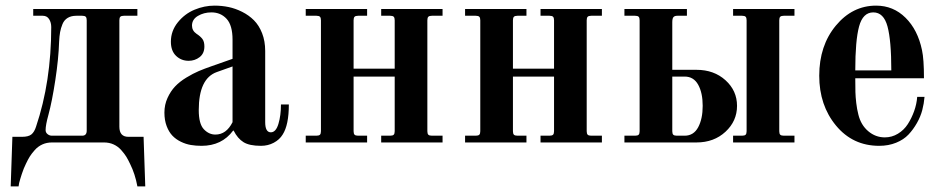

<svg xmlns="http://www.w3.org/2000/svg" viewBox="-20 -506 3354 682"><path d="M18 156H46L48 144C50 136 53.2 125.3 57.5 112C61.8 98.7 66.7 86.7 72 76C76.7 66 81.2 57.5 85.5 50.5C89.8 43.5 95.8 35.7 103.5 27C111.2 18.3 120.2 11.7 130.5 7C140.8 2.3 152.3 0 165 0H349C361.7 0 373.2 2.3 383.5 7C393.8 11.7 402.8 18.3 410.5 27C418.2 35.7 424.2 43.5 428.5 50.5C432.8 57.5 437.3 66 442 76C454 100 462.7 126.7 468 156H496L490 -20H436C414.7 -20 404 -32 404 -56V-434C404 -440 405.2 -444.2 407.5 -446.5C409.8 -448.8 414 -450 420 -450H468V-474H98V-450H132C142 -450 149.5 -446 154.5 -438C159.5 -430 162 -420.7 162 -410C162 -280.7 144 -162.7 108 -56C104 -43.3 98.5 -34.2 91.5 -28.5C84.5 -22.8 73.3 -20 58 -20H24ZM142 -44C142 -56 145.3 -74 152 -98C160.7 -130 168.8 -171.2 176.5 -221.5C184.2 -271.8 188.7 -317.3 190 -358C190.7 -371.3 191.8 -382.7 193.5 -392C195.2 -401.3 198 -410.8 202 -420.5C206 -430.2 212.2 -437.5 220.5 -442.5C228.8 -447.5 239 -450 251 -450H272C278 -450 282.2 -448.8 284.5 -446.5C286.8 -444.2 288 -440 288 -434V-42C288 -30 282.7 -24 272 -24H164C158.7 -24 153.7 -25.8 149 -29.5C144.3 -33.2 142 -38 142 -44Z M686 -115C686 -189.7 707.3 -234.7 750 -250L806 -270V-72C791.3 -42.7 771 -28 745 -28C729.7 -28 716 -34.3 704 -47C692 -59.7 686 -82.3 686 -115ZM564 -106C564 -88 566.7 -72 572 -58C577.3 -44 584.2 -32.7 592.5 -24C600.8 -15.3 610.8 -8.2 622.5 -2.5C634.2 3.2 646 7 658 9C670 11 682.7 12 696 12C744 12 781.3 -6 808 -42H810C819.3 -23.3 831 -9.7 845 -1C859 7.7 879.7 12 907 12C923.7 12 938.8 8.3 952.5 1C966.2 -6.3 976.7 -16 984 -28C998.7 -50.7 1006 -86.3 1006 -135H978C978 -109 975 -86 969 -66C963 -46 954 -36 942 -36C928.7 -36 922 -48 922 -72V-325C922 -348.3 918.3 -369.3 911 -388C903.7 -406.7 894 -422 882 -434C870 -446 856 -456 840 -464C824 -472 808 -477.7 792 -481C776 -484.3 759.3 -486 742 -486C718 -486 694.3 -481.2 671 -471.5C647.7 -461.8 627.8 -446.8 611.5 -426.5C595.2 -406.2 587 -383.3 587 -358C587 -336 593.2 -319.2 605.5 -307.5C617.8 -295.8 632.7 -290 650 -290C664.7 -290 677.7 -294.3 689 -303C700.3 -311.7 706 -324.3 706 -341C706 -352.3 703.7 -361.2 699 -367.5C694.3 -373.8 687.3 -380 678 -386C667.3 -393.3 662 -403 662 -415C662 -429.7 669 -441.2 683 -449.5C697 -457.8 713 -462 731 -462C753 -462 771 -454.3 785 -439C799 -423.7 806 -399 806 -365V-297L732 -271C714.7 -265 699.3 -259.2 686 -253.5C672.7 -247.8 658 -240.2 642 -230.5C626 -220.8 612.7 -210.3 602 -199C591.3 -187.7 582.3 -174 575 -158C567.7 -142 564 -124.7 564 -106Z M1066 0H1284V-24H1252C1246 -24 1241.8 -25.2 1239.5 -27.5C1237.2 -29.8 1236 -34 1236 -40V-234H1382V-40C1382 -34 1380.8 -29.8 1378.5 -27.5C1376.2 -25.2 1372 -24 1366 -24H1334V0H1552V-24H1514C1508 -24 1503.8 -25.2 1501.5 -27.5C1499.2 -29.8 1498 -34 1498 -40V-434C1498 -440 1499.2 -444.2 1501.5 -446.5C1503.8 -448.8 1508 -450 1514 -450H1552V-474H1334V-450H1366C1372 -450 1376.2 -448.8 1378.5 -446.5C1380.8 -444.2 1382 -440 1382 -434V-262H1236V-434C1236 -440 1237.2 -444.2 1239.5 -446.5C1241.8 -448.8 1246 -450 1252 -450H1284V-474H1066V-450H1104C1110 -450 1114.2 -448.8 1116.5 -446.5C1118.8 -444.2 1120 -440 1120 -434V-40C1120 -34 1118.8 -29.8 1116.5 -27.5C1114.2 -25.2 1110 -24 1104 -24H1066Z M1632 0H1850V-24H1818C1812 -24 1807.8 -25.2 1805.5 -27.5C1803.2 -29.8 1802 -34 1802 -40V-234H1948V-40C1948 -34 1946.8 -29.8 1944.5 -27.5C1942.2 -25.2 1938 -24 1932 -24H1900V0H2118V-24H2080C2074 -24 2069.8 -25.2 2067.5 -27.5C2065.2 -29.8 2064 -34 2064 -40V-434C2064 -440 2065.2 -444.2 2067.5 -446.5C2069.8 -448.8 2074 -450 2080 -450H2118V-474H1900V-450H1932C1938 -450 1942.2 -448.8 1944.5 -446.5C1946.8 -444.2 1948 -440 1948 -434V-262H1802V-434C1802 -440 1803.2 -444.2 1805.5 -446.5C1807.8 -448.8 1812 -450 1818 -450H1850V-474H1632V-450H1670C1676 -450 1680.2 -448.8 1682.5 -446.5C1684.8 -444.2 1686 -440 1686 -434V-40C1686 -34 1684.8 -29.8 1682.5 -27.5C1680.2 -25.2 1676 -24 1670 -24H1632Z M2584 0H2802V-24H2764C2758 -24 2753.8 -25.2 2751.5 -27.5C2749.2 -29.8 2748 -34 2748 -40V-434C2748 -440 2749.2 -444.2 2751.5 -446.5C2753.8 -448.8 2758 -450 2764 -450H2802V-474H2584V-450H2616C2622 -450 2626.2 -448.8 2628.5 -446.5C2630.8 -444.2 2632 -440 2632 -434V-40C2632 -34 2630.8 -29.8 2628.5 -27.5C2626.2 -25.2 2622 -24 2616 -24H2584ZM2198 0H2454C2495.3 0 2529.7 -12.7 2557 -38C2584.3 -63.3 2598 -94 2598 -130C2598 -166 2584.3 -196.3 2557 -221C2529.7 -245.7 2495.3 -258 2454 -258H2368V-427C2368 -435.7 2369.3 -441.7 2372 -445C2374.7 -448.3 2379.3 -450 2386 -450H2420V-474H2198V-450H2236C2242 -450 2246.2 -448.8 2248.5 -446.5C2250.8 -444.2 2252 -440 2252 -434V-40C2252 -34 2250.8 -29.8 2248.5 -27.5C2246.2 -25.2 2242 -24 2236 -24H2198ZM2368 -40V-234H2412C2433.3 -234 2449.3 -224.3 2460 -205C2470.7 -185.7 2476 -160.7 2476 -130C2476 -99.3 2470.7 -74 2460 -54C2449.3 -34 2433.3 -24 2412 -24H2384C2378 -24 2373.8 -25.2 2371.5 -27.5C2369.2 -29.8 2368 -34 2368 -40Z M2890 -237C2890 -167 2909.8 -108 2949.5 -60C2989.2 -12 3040.3 12 3103 12C3125 12 3145 8.3 3163 1C3181 -6.3 3195.7 -16 3207 -28C3218.3 -40 3228.3 -53.7 3237 -69C3245.7 -84.3 3252 -99.7 3256 -115C3260 -130.3 3262.7 -146 3264 -162H3238C3236.7 -144.7 3233 -127.7 3227 -111C3221 -94.3 3213.5 -79 3204.5 -65C3195.5 -51 3183.8 -39.7 3169.5 -31C3155.2 -22.3 3139.7 -18 3123 -18C3101 -18 3081.3 -25.3 3064 -40C3046.7 -54.7 3035 -74.3 3029 -99C3025.7 -111.7 3023.2 -125.3 3021.5 -140C3019.8 -154.7 3018.8 -167.7 3018.5 -179C3018.2 -190.3 3018 -206.7 3018 -228H3262C3262 -273.3 3259.7 -306.7 3255 -328C3245 -376 3225.5 -414.3 3196.5 -443C3167.5 -471.7 3132.7 -486 3092 -486C3036 -486 2988.3 -462.3 2949 -415C2909.7 -367.7 2890 -308.3 2890 -237ZM3018 -256C3018 -326.7 3022.5 -378.7 3031.5 -412C3040.5 -445.3 3057.3 -462 3082 -462C3106.7 -462 3123.5 -445.3 3132.5 -412C3141.5 -378.7 3146 -326.7 3146 -256Z"/></svg>

Font: Km Standard TT
Style: Bold
Weight: 700
Designer: Alexey Kryukov <alexios@thessalonica.org.ru>
Version: Version 2.0.2